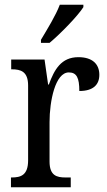

<svg xmlns="http://www.w3.org/2000/svg" viewBox="-20 -786 449 806"><path d="M152 -619V-606H188C237 -647 308 -721 330 -756V-766H231C214 -721 180 -666 152 -619ZM26 0H277V-41H255C218 -41 188 -49 188 -108V-273C188 -362 212 -482 269 -482C302 -482 313 -459 313 -404C372 -404 397 -431 397 -472C397 -517 368 -546 309 -546C237 -546 208 -494 185 -431H182L167 -536H27V-495H30C67 -495 98 -486 98 -427V-113C98 -50 67 -41 29 -41H26Z"/></svg>

Font: Noto Serif Devanagari Condensed
Style: Regular
Weight: 400
Width: 3
Designer: Universal Thirst, Indian Type Foundry and the Monotype Design Team
Foundry: Monotype Imaging Inc.
Version: Version 2.004